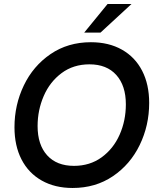

<svg xmlns="http://www.w3.org/2000/svg" viewBox="-20 -921 788 955"><path d="M52 -288Q52 -399 98.5 -496Q145 -593 231.5 -652Q318 -711 432 -711Q521 -711 586.5 -674Q652 -637 687 -569Q722 -501 722 -409Q722 -297 675 -200Q628 -103 541.5 -44.5Q455 14 341 14Q253 14 187.5 -23Q122 -60 87 -128Q52 -196 52 -288ZM606 -402Q606 -495 558.5 -548Q511 -601 425 -601Q345 -601 286.5 -557.5Q228 -514 197.5 -443.5Q167 -373 167 -294Q167 -201 214.5 -148.5Q262 -96 348 -96Q427 -96 485.5 -138.5Q544 -181 575 -251Q606 -321 606 -402ZM515 -901H634L480 -759H399Z"/></svg>

Font: Hanken Grotesk SemiBold
Style: Italic
Weight: 600
Italic angle: -8°
Designer: Alfredo Marco Pradil
Foundry: Hanken Design Co.
Version: Version 3.014